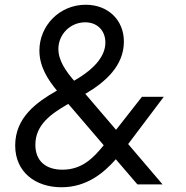

<svg xmlns="http://www.w3.org/2000/svg" viewBox="-20 -777 782 809"><path d="M239 12C345 12 417 -48 468 -106L559 0H665L520 -170L670 -369H578L469 -230L339 -382L342 -383C423 -431 502 -499 502 -602C502 -692 436 -757 341 -757C230 -757 146 -668 146 -564C146 -494 184 -439 220 -395L216 -393C136 -347 44 -283 44 -164C44 -52 129 12 239 12ZM129 -167C129 -252 197 -298 262 -336L268 -339L417 -165C374 -112 326 -62 243 -62C176 -62 129 -96 129 -167ZM226 -571C226 -631 275 -683 339 -683C390 -683 424 -648 424 -598C424 -544 384 -490 294 -438L292 -437C258 -477 226 -521 226 -571Z"/></svg>

Font: Mluvka
Style: Italic
Weight: 400
Italic angle: -8°
Designer: Modified by Jiří Krblich, Original typeface by Gumpita Rahayu
Foundry: Gumpita Rahayu & Jiří Krblich
Version: Version 2.000;Glyphs 3.1.1 (3134)